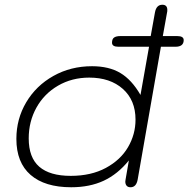

<svg xmlns="http://www.w3.org/2000/svg" viewBox="-20 -779 794 809"><path d="M754 -610Q754 -582 719 -582H658L560 -22Q554 10 530 10Q519 10 513.5 3.5Q508 -3 508 -14L509 -22L523 -103Q476 -45 417 -17.5Q358 10 280 10Q169 10 109 -42Q49 -94 49 -194Q49 -278 90.5 -348Q132 -418 205 -459Q278 -500 368 -500Q439 -500 487 -471.5Q535 -443 572 -379L608 -582H479Q452 -582 452 -599Q452 -615 461 -621Q470 -627 487 -627H615L633 -727Q639 -759 664 -759Q685 -759 685 -737Q685 -730 684 -727L666 -627H727Q754 -627 754 -610ZM551 -275Q551 -357 497.5 -404.5Q444 -452 356 -452Q283 -452 224.5 -418Q166 -384 133.5 -325.5Q101 -267 101 -196Q101 -115 145.5 -76.5Q190 -38 278 -38Q364 -38 426 -71.5Q488 -105 519.5 -159Q551 -213 551 -275Z"/></svg>

Font: Kodchasan ExtraLight
Style: Italic
Weight: 275
Italic angle: -10°
Version: Version 1.000; ttfautohint (v1.6)